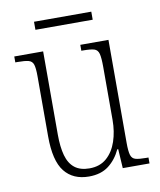

<svg xmlns="http://www.w3.org/2000/svg" viewBox="-78 -726 666 799"><g transform="rotate(-10 255.0 -327.0)"><path d="M234 10Q167 10 131 -35.5Q95 -81 95 -184V-439Q95 -473 90 -488Q85 -503 69.5 -507Q54 -511 23 -511H14V-536H136V-184Q136 -132 146 -96Q156 -60 179.5 -41.5Q203 -23 242 -23Q286 -23 314.5 -48Q343 -73 357 -114.5Q371 -156 371 -205V-429Q371 -467 366.5 -484.5Q362 -502 347 -506.5Q332 -511 300 -511H293V-536H412V-101Q412 -65 417 -49Q422 -33 437 -29Q452 -25 481 -25H491V0H378L373 -81H369Q350 -40 317.5 -15Q285 10 234 10ZM120 -630V-664H362V-630Z"/></g></svg>

Font: Noto Serif Khmer Condensed ExtraLight
Style: Regular
Weight: 250
Width: 3
Designer: Danh Hong and the Monotype Design Team
Foundry: Monotype Imaging Inc.
Version: Version 2.004